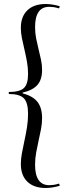

<svg xmlns="http://www.w3.org/2000/svg" viewBox="-20 -764 345 958"><path d="M93 -298Q144 -285 167 -255.5Q190 -226 190 -175Q190 -147 184.5 -119Q179 -91 172.5 -62Q166 -33 160.5 -3Q155 27 155 58Q155 160 226 160Q236 160 247 158.5Q258 157 275 152L278 163Q240 174 208 174Q149 174 116.5 142.5Q84 111 84 54Q84 29 89.5 -0.5Q95 -30 102 -62Q109 -94 114.5 -128Q120 -162 120 -196Q120 -252 99 -273.5Q78 -295 24 -295V-305Q78 -305 99 -324.5Q120 -344 120 -395Q120 -426 114.5 -456.5Q109 -487 102 -516.5Q95 -546 89.5 -573Q84 -600 84 -625Q84 -681 116.5 -712.5Q149 -744 208 -744Q240 -744 278 -733L275 -722Q258 -727 247 -728.5Q236 -730 226 -730Q155 -730 155 -629Q155 -599 160.5 -571.5Q166 -544 172.5 -518Q179 -492 184.5 -466.5Q190 -441 190 -415Q190 -367 167 -340.5Q144 -314 93 -302Z"/></svg>

Font: Libre Caslon Display
Style: Regular
Weight: 400
Designer: Pablo Impallari, Rodrigo Fuenzalida
Foundry: Pablo Impallari, Rodrigo Fuenzalida
Version: Version 1.002; ttfautohint (v1.5)